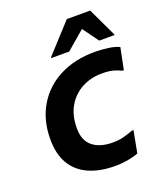

<svg xmlns="http://www.w3.org/2000/svg" viewBox="-141 -853 813 956"><g transform="rotate(-20 265.0 -375.0)"><path d="M45 -225Q45 -325 89.5 -400.5Q134 -476 214.5 -517.5Q295 -559 402 -559Q436 -559 472 -554Q508 -549 530 -538L507 -424H498Q482 -433 458 -439.5Q434 -446 398 -446Q339 -446 291.5 -420.5Q244 -395 216 -347.5Q188 -300 188 -231Q188 -167 226.5 -135.5Q265 -104 333 -104Q367 -104 393.5 -111.5Q420 -119 441 -127H450L428 -11Q402 -1 370 4.5Q338 10 306 10Q223 10 164.5 -16.5Q106 -43 75.5 -95Q45 -147 45 -225ZM188 -604V-608L327 -760H451L523 -608V-604H442L381 -688L283 -604Z"/></g></svg>

Font: Kufam SemiBold
Style: Italic
Weight: 600
Italic angle: -11°
Designer: Artur Schmal
Foundry: Original Type
Version: Version 1.301; ttfautohint (v1.8.3)